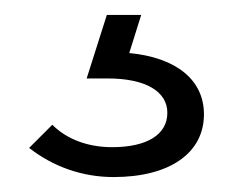

<svg xmlns="http://www.w3.org/2000/svg" viewBox="-20 -30 304 257"><path d="M132 207C207 207 253 175 253 123C253 77 216 47 153 41L169 -10H123L96 75H124C176 75 204 93 204 121C204 150 177 167 130 167C97 167 69 156 50 137L19 168C51 193 90 207 132 207Z"/></svg>

Font: MV Cash ExtraLight
Style: Regular
Weight: 200
Designer: Rodrigo Fuenzalida
Foundry: fragTYPE
Version: Version 1.100;Glyphs 3.1.2 (3151)